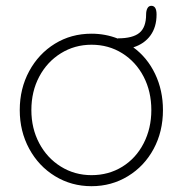

<svg xmlns="http://www.w3.org/2000/svg" viewBox="-20 -631 629 661"><path d="M541 -252Q541 -178 509 -118.5Q477 -59 420.5 -24.5Q364 10 295 10Q226 10 169.5 -24.5Q113 -59 80.5 -119Q48 -179 48 -252Q48 -326 80.5 -386Q113 -446 169 -480.5Q225 -515 295 -515Q343 -515 386 -498V-499Q437 -499 460 -518Q483 -537 483 -581Q483 -594 487.5 -602.5Q492 -611 501 -611Q519 -611 519 -581Q519 -538 498 -509Q477 -480 439 -468Q487 -433 514 -376.5Q541 -320 541 -252ZM501 -252Q501 -316 474.5 -367Q448 -418 401 -447.5Q354 -477 295 -477Q237 -477 189.5 -447.5Q142 -418 115 -367Q88 -316 88 -252Q88 -189 115 -138Q142 -87 189.5 -57.5Q237 -28 295 -28Q354 -28 401 -57Q448 -86 474.5 -137.5Q501 -189 501 -252Z"/></svg>

Font: Quicksand Light
Style: Regular
Weight: 300
Designer: Andrew Paglinawan
Foundry: Andrew Paglinawan
Version: Version 3.000